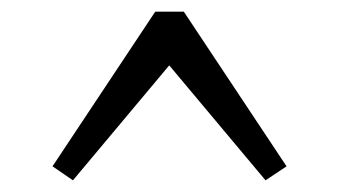

<svg xmlns="http://www.w3.org/2000/svg" viewBox="-20 -517 580 329"><path d="M105 -208 70 -232 246 -497H295L471 -232L435 -208L270 -405Z"/></svg>

Font: DeepMind Serif Text
Style: Regular
Weight: 400
Designer: Frank Grießhammer / Modifications: Colophon Foundry
Foundry: Colophon Foundry
Version: Version 5.003; ttfautohint (v1.8.2)